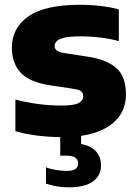

<svg xmlns="http://www.w3.org/2000/svg" viewBox="-20 -578 586 824"><path d="M247.5 10.5Q193.5 10.5 141.2 4Q89 -2.5 46 -15V-151Q89.5 -139 141 -132Q192.5 -125 244.5 -125Q297 -125 317 -135.5Q337 -146 337 -164.5Q337 -178.5 329 -185.8Q321 -193 297.5 -196.5L194 -212Q106.5 -225.5 68.8 -266Q31 -306.5 31 -374Q31 -458 102 -507.8Q173 -557.5 323.5 -557.5Q368 -557.5 412.8 -552.2Q457.5 -547 490 -537.5V-401.5Q456.5 -411 413.2 -416.5Q370 -422 327 -422Q280 -422 255.8 -416.2Q231.5 -410.5 223 -401Q214.5 -391.5 214.5 -380.5Q214.5 -369 223 -361.8Q231.5 -354.5 254 -350.5L358 -334.5Q436 -323 478.2 -287Q520.5 -251 520.5 -172Q520.5 -87 449.5 -38.2Q378.5 10.5 247.5 10.5ZM275 226Q248 226 223.2 221.8Q198.5 217.5 177.5 210V140Q197.5 148 222.2 151.8Q247 155.5 265.5 155.5Q290 155.5 302.5 148.2Q315 141 315 123Q315 90 265.5 90H238.5V-10H328V62.5L286 37Q351 37 382.2 62.5Q413.5 88 413.5 132Q413.5 175.5 379 200.8Q344.5 226 275 226Z"/></svg>

Font: Encode Sans SemiExpanded ExtraBold
Style: Regular
Weight: 800
Width: 6
Designer: Multiple Designers
Foundry: Impallari Type
Version: Version 3.002